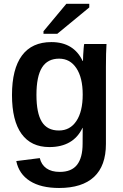

<svg xmlns="http://www.w3.org/2000/svg" viewBox="-20 -754 633 985"><path d="M283.2 210.4Q189.9 210.4 133.5 174.6Q77.1 138.7 63.5 72.3L184.1 57.1Q191.9 90.8 218 109.4Q244.1 127.9 286.6 127.9Q346.7 127.9 375.2 91.6Q403.8 55.2 403.8 -16.6L404.3 -98.1H403.3Q379.9 -48.8 337.2 -24.2Q294.4 0.5 233.4 0.5Q139.6 0.5 90.6 -67.1Q41.5 -134.8 41.5 -266.6Q41.5 -399.9 92.5 -469Q143.6 -538.1 243.7 -538.1Q300.8 -538.1 341.1 -513.7Q381.3 -489.3 403.8 -441.4H405.8Q405.8 -452.6 406.7 -471.2Q407.7 -489.7 409.2 -506.8Q410.6 -523.9 412.1 -528.3H526.4Q523.4 -484.4 523.4 -410.6V-15.6Q523.4 96.7 462.4 153.6Q401.4 210.4 283.2 210.4ZM404.3 -269Q404.3 -355.5 371.8 -404.3Q339.4 -453.1 283.2 -453.1Q224.1 -453.1 195.6 -407.7Q167 -362.3 167 -267.1Q167 -173.8 194.6 -129.2Q222.2 -84.5 282.2 -84.5Q339.4 -84.5 371.8 -133.1Q404.3 -181.6 404.3 -269ZM438 -715.8 273.9 -580.6H203.1V-593.8L320.3 -734.4H438Z"/></svg>

Font: Arimo SemiBold
Style: Regular
Weight: 600
Designer: Steve Matteson
Foundry: Monotype Imaging Inc.
Version: Version 1.33